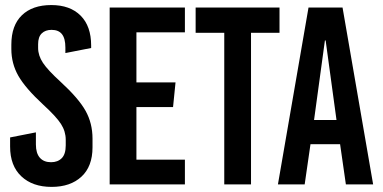

<svg xmlns="http://www.w3.org/2000/svg" viewBox="-20 -730 1516 760"><path d="M183.1 -710Q257.3 -710 299.1 -668.2Q340.8 -626.5 340.8 -549.8V-540L238.8 -520V-542Q238.8 -577.6 225.3 -594.7Q211.9 -611.8 184.1 -611.8Q159.7 -611.8 145.3 -597.9Q130.9 -584 130.9 -555.2V-540Q130.9 -510.3 149.9 -481.4Q168.9 -452.6 220.2 -405.8Q291 -340.8 318.6 -291.5Q346.2 -242.2 346.2 -181.2V-147Q346.2 -71.3 302.5 -30.8Q258.8 9.8 184.1 9.8Q108.9 9.8 64.5 -32Q20 -73.7 20 -149.9V-186L122.1 -206.1V-158.2Q122.1 -123.5 137.7 -105.7Q153.3 -87.9 182.1 -87.9Q208.5 -87.9 224.4 -103.8Q240.2 -119.6 240.2 -154.8V-176.8Q240.2 -210 221.4 -239.3Q202.6 -268.6 150.9 -315.9Q80.6 -380.9 52.7 -429.7Q24.9 -478.5 24.9 -536.1V-553.2Q24.9 -629.4 66.7 -669.7Q108.4 -710 183.1 -710Z M711.9 -602.1H520V-403.8H674.8L665 -306.2H520V-98.1H711.9V0H414.1V-700.2H711.9Z M1086.4 -600.1H973.6V0H867.7V-600.1H754.4V-700.2H1086.4Z M1457 0H1349.1L1326.2 -159.2H1209L1186 0H1080.1L1201.2 -700.2H1335.9ZM1266.1 -569.8 1223.1 -254.9H1312L1269 -569.8Z"/></svg>

Font: BaseOne
Style: Regular
Weight: 400
Designer: Domenico Catapano
Foundry: Design by Basse
Version: Version 1.000;PS 001.001;hotconv 1.0.56